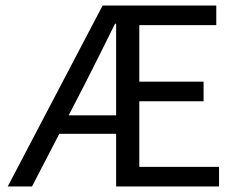

<svg xmlns="http://www.w3.org/2000/svg" viewBox="-20 -676 863 696"><path d="M485 -71V-309H718V-380H485V-585H764V-656H352L8 0H96L195 -191H401V0H774V-71ZM229 -258 290 -376C326 -447 362 -519 397 -590H401V-258Z"/></svg>

Font: Cambridge Sans
Style: Regular
Weight: 400
Version: Version 2.020;PS 002.020;hotconv 1.0.88;makeotf.lib2.5.64775